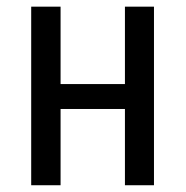

<svg xmlns="http://www.w3.org/2000/svg" viewBox="-20 -548 549 568"><path d="M435.5 0H349.6V-225.6H159.2V0H72.3V-528.3H159.2V-299.3H349.6V-528.3H435.5Z"/></svg>

Font: Roboto Condensed
Style: Regular
Weight: 400
Designer: Google
Version: Version 2.001047; 2015